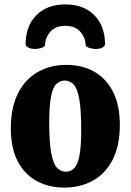

<svg xmlns="http://www.w3.org/2000/svg" viewBox="-20 -837 592 870"><path d="M271 13Q200 13 145 -17.5Q90 -48 59.5 -107.5Q29 -167 29 -255Q29 -349 61 -413Q93 -477 150 -510Q207 -543 281 -543Q353 -543 407.5 -512Q462 -481 492.5 -420.5Q523 -360 523 -271Q523 -178 491 -114.5Q459 -51 402 -19Q345 13 271 13ZM279 -59Q300 -59 315.5 -74Q331 -89 339.5 -129.5Q348 -170 348 -247Q348 -341 339 -389.5Q330 -438 313 -455Q296 -472 273 -472Q252 -472 236 -457Q220 -442 211.5 -401Q203 -360 203 -282Q203 -189 212.5 -141Q222 -93 239 -76Q256 -59 279 -59ZM138 -615Q124 -615 111.5 -620Q99 -625 96 -635Q96 -719 144.5 -768Q193 -817 276 -817Q359 -817 407.5 -768Q456 -719 456 -635Q453 -625 441 -620Q429 -615 414 -615Q402 -615 387.5 -619Q373 -623 368 -631Q368 -665 344.5 -692.5Q321 -720 276 -720Q231 -720 207.5 -692.5Q184 -665 184 -631Q179 -623 165 -619Q151 -615 138 -615Z"/></svg>

Font: Calistoga
Style: Regular
Weight: 400
Designer: Yvonne Schuttler, Eben Sorkin
Foundry: www.sorkintype.com
Version: Version 1.010; ttfautohint (v1.8.4.7-5d5b)